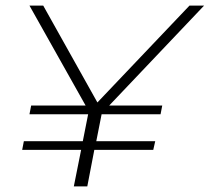

<svg xmlns="http://www.w3.org/2000/svg" viewBox="-20 -664 747 684"><path d="M369 -288H558L552 -257H342L323 -161H533L526 -130H316L291 0H243L269 -130H59L65 -161H275L294 -257H85L91 -288H285L85 -644H134L327 -299L655 -644H707Z"/></svg>

Font: Montserrat Ace
Style: Light Italic
Weight: 300
Italic angle: -11.3°
Designer: Julieta Ulanovsky
Foundry: Julieta Ulanovsky
Version: Version 1